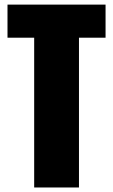

<svg xmlns="http://www.w3.org/2000/svg" viewBox="-20 -830 500 850"><path d="M131.3 0V-663.1H13.2V-809.6H447.3V-663.1H329.6V0Z"/></svg>

Font: Oswald
Style: Heavy
Weight: 800
Designer: Vernon Adams
Foundry: Vernon Adams
Version: 3.0; ttfautohint (v0.95) -l 8 -r 50 -G 200 -x 0 -w "G" -W -c